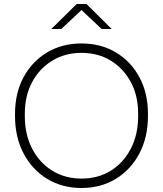

<svg xmlns="http://www.w3.org/2000/svg" viewBox="-20 -928 814 959"><path d="M387 11Q290 11 215 -35Q140 -81 97.5 -162Q55 -243 55 -349V-359Q55 -463 97.5 -542Q140 -621 215 -666Q290 -711 387 -711Q484 -711 559 -666Q634 -621 676.5 -542Q719 -463 719 -359V-349Q719 -243 676.5 -162Q634 -81 559 -35Q484 11 387 11ZM387 -36Q470 -36 533.5 -75.5Q597 -115 633.5 -185.5Q670 -256 670 -349V-359Q670 -450 633.5 -518Q597 -586 533.5 -625Q470 -664 387 -664Q305 -664 241 -625Q177 -586 140.5 -518Q104 -450 104 -359V-349Q104 -256 140.5 -185.5Q177 -115 241 -75.5Q305 -36 387 -36ZM236 -783 363 -908H412L538 -783H488L373 -891H401L286 -783Z"/></svg>

Font: SUSE Thin ExtraLight
Style: Regular
Weight: 250
Version: Version 1.000